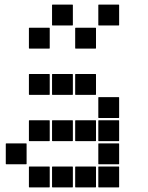

<svg xmlns="http://www.w3.org/2000/svg" viewBox="-20 -815 640 830"><path d="M407 -795H493Q495 -795 495 -793V-707Q495 -705 493 -705H407Q405 -705 405 -707V-793Q405 -795 407 -795ZM207 -795H293Q295 -795 295 -793V-707Q295 -705 293 -705H207Q205 -705 205 -707V-793Q205 -795 207 -795ZM307 -695H393Q395 -695 395 -693V-607Q395 -605 393 -605H307Q305 -605 305 -607V-693Q305 -695 307 -695ZM107 -695H193Q195 -695 195 -693V-607Q195 -605 193 -605H107Q105 -605 105 -607V-693Q105 -695 107 -695ZM307 -495H393Q395 -495 395 -493V-407Q395 -405 393 -405H307Q305 -405 305 -407V-493Q305 -495 307 -495ZM207 -495H293Q295 -495 295 -493V-407Q295 -405 293 -405H207Q205 -405 205 -407V-493Q205 -495 207 -495ZM107 -495H193Q195 -495 195 -493V-407Q195 -405 193 -405H107Q105 -405 105 -407V-493Q105 -495 107 -495ZM407 -395H493Q495 -395 495 -393V-307Q495 -305 493 -305H407Q405 -305 405 -307V-393Q405 -395 407 -395ZM407 -295H493Q495 -295 495 -293V-207Q495 -205 493 -205H407Q405 -205 405 -207V-293Q405 -295 407 -295ZM307 -295H393Q395 -295 395 -293V-207Q395 -205 393 -205H307Q305 -205 305 -207V-293Q305 -295 307 -295ZM207 -295H293Q295 -295 295 -293V-207Q295 -205 293 -205H207Q205 -205 205 -207V-293Q205 -295 207 -295ZM107 -295H193Q195 -295 195 -293V-207Q195 -205 193 -205H107Q105 -205 105 -207V-293Q105 -295 107 -295ZM407 -195H493Q495 -195 495 -193V-107Q495 -105 493 -105H407Q405 -105 405 -107V-193Q405 -195 407 -195ZM7 -195H93Q95 -195 95 -193V-107Q95 -105 93 -105H7Q5 -105 5 -107V-193Q5 -195 7 -195ZM407 -95H493Q495 -95 495 -93V-7Q495 -5 493 -5H407Q405 -5 405 -7V-93Q405 -95 407 -95ZM307 -95H393Q395 -95 395 -93V-7Q395 -5 393 -5H307Q305 -5 305 -7V-93Q305 -95 307 -95ZM207 -95H293Q295 -95 295 -93V-7Q295 -5 293 -5H207Q205 -5 205 -7V-93Q205 -95 207 -95ZM107 -95H193Q195 -95 195 -93V-7Q195 -5 193 -5H107Q105 -5 105 -7V-93Q105 -95 107 -95Z"/></svg>

Font: Pixel Panel Black
Style: Regular
Weight: 900
Monospace: yes
Designer: Óliver Lalan
Foundry: Óliver Lalan
Version: Version 1.000; ttfautohint (v1.8.4.7-5d5b-dirty);gftools[0.9